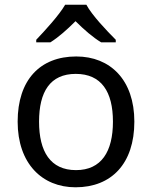

<svg xmlns="http://www.w3.org/2000/svg" viewBox="-20 -786 645 816"><path d="M347 -766H257C231 -721 171 -656 134 -617V-606H194C229 -628 265 -660 301 -696C337 -660 375 -627 410 -606H472V-617C434 -655 371 -721 347 -766ZM551 -269C551 -446 449 -546 304 -546C150 -546 55 -446 55 -269C55 -91 159 10 301 10C454 10 551 -91 551 -269ZM146 -269C146 -396 193 -472 302 -472C411 -472 460 -396 460 -269C460 -142 411 -63 303 -63C194 -63 146 -142 146 -269Z"/></svg>

Font: Noto Sans Arabic UI
Style: Regular
Weight: 400
Designer: Monotype Design Team, Nadine Chahine and Nizar Qandah
Foundry: Monotype Imaging Inc.
Version: Version 2.010